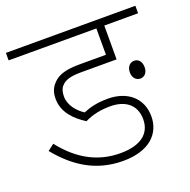

<svg xmlns="http://www.w3.org/2000/svg" viewBox="-114 -732 833 843"><g transform="rotate(-20 302.5 -311.0)"><path d="M350 -245C415 -245 467 -214 467 -142C467 -78 421 -36 323 -36C223 -36 135 -79 59 -176L29 -153C102 -64 192 0 323 0C446 0 505 -62 505 -142C505 -227 443 -280 351 -280C302 -280 266 -271 236 -258C207 -276 174 -312 174 -354C174 -374 178 -390 188 -401C205 -421 232 -429 281 -429H447V-587H605V-622H0V-587H410V-464H288C213 -464 181 -449 158 -422C144 -406 136 -386 136 -358C136 -292 183 -249 230 -219C268 -238 307 -245 350 -245ZM482 -355C482 -329 498 -314 517 -314C536 -314 551 -329 551 -355C551 -380 538 -397 517 -397C497 -397 482 -381 482 -355Z"/></g></svg>

Font: Noto Sans Devanagari UI ExtraLight
Style: Regular
Weight: 200
Designer: Jelle Bosma - Monotype Design Team
Foundry: Monotype Imaging Inc.
Version: Version 2.003